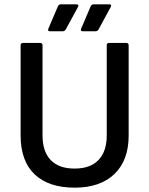

<svg xmlns="http://www.w3.org/2000/svg" viewBox="-20 -853 687 885"><path d="M324 12Q204 12 139.5 -49.5Q75 -111 75 -229V-644Q75 -655 86 -655H165Q176 -655 176 -644V-229Q176 -155 213.5 -115.5Q251 -76 324 -76Q396 -76 434 -115.5Q472 -155 472 -229V-644Q472 -655 482 -655H562Q573 -655 573 -644V-228Q573 -114 507.5 -51Q442 12 324 12ZM361 -709Q349 -709 354 -721L398 -824Q402 -833 411 -833H483Q497 -833 490 -820L434 -717Q429 -709 421 -709ZM210 -709Q198 -709 203 -721L247 -824Q251 -833 260 -833H332Q346 -833 339 -820L283 -717Q278 -709 270 -709Z"/></svg>

Font: Sofia Sans SemiBold
Style: Regular
Weight: 600
Designer: Botio Nikoltchev, Ani Petrova
Foundry: lettersoup
Version: Version 4.101; ttfautohint (v1.8.4.7-5d5b)